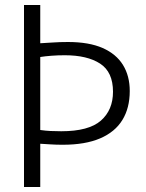

<svg xmlns="http://www.w3.org/2000/svg" viewBox="-20 -748 582 768"><path d="M76 -728H141V-575Q163 -576 191 -578Q219 -580 252 -580Q336 -580 390.5 -556Q445 -532 472 -488Q499 -444 499 -384Q499 -316 469.5 -268Q440 -220 380.5 -194.5Q321 -169 231 -169Q204 -169 182 -170.5Q160 -172 141 -173V0H76ZM225 -223Q335 -223 383.5 -265.5Q432 -308 432 -381Q432 -460 380.5 -493.5Q329 -527 239 -527Q211 -527 185.5 -525Q160 -523 141 -520V-228Q162 -225 182 -224Q202 -223 225 -223Z"/></svg>

Font: Murecho Thin Light
Style: Regular
Weight: 300
Version: Version 1.010